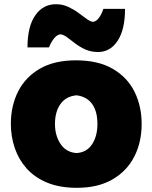

<svg xmlns="http://www.w3.org/2000/svg" viewBox="-20 -878 725 914"><path d="M346.2 16.1Q264.2 16.1 204.6 -8.5Q145 -33.2 106.9 -75.9Q68.8 -118.7 50.3 -173.3Q31.7 -228 31.7 -288.1Q31.7 -374 66.2 -442.4Q100.6 -510.7 169.4 -550.8Q238.3 -590.8 341.3 -590.8Q447.3 -590.8 516.6 -550.5Q585.9 -510.3 620.1 -441.7Q654.3 -373 654.3 -288.1Q654.3 -200.7 618.9 -131.8Q583.5 -63 514.6 -23.4Q445.8 16.1 346.2 16.1ZM344.7 -149.4Q393.6 -152.8 418.7 -191.7Q443.8 -230.5 443.8 -288.1Q443.8 -347.7 418.7 -382.8Q393.6 -418 344.7 -424.3Q294.4 -419.9 268.1 -383.1Q241.7 -346.2 241.7 -288.1Q241.7 -232.4 268.3 -192.6Q294.9 -152.8 344.7 -149.4ZM446.8 -630.4Q413.1 -630.4 386.2 -642.6Q359.4 -654.8 338.1 -671.1Q316.9 -687.5 299.6 -700.4Q282.2 -713.4 267.1 -714.8Q250.5 -712.4 236.1 -693.8Q221.7 -675.3 213.4 -652.3H110.8Q110.8 -751.5 147.7 -804.7Q184.6 -857.9 246.6 -857.9Q277.8 -857.9 304.2 -845.7Q330.6 -833.5 352.5 -817.4Q374.5 -801.3 392.1 -788.3Q409.7 -775.4 422.9 -773.9Q439.5 -776.4 451.9 -794.2Q464.4 -812 472.2 -835.9H575.2Q575.2 -737.3 540 -683.8Q504.9 -630.4 446.8 -630.4Z"/></svg>

Font: Pinar DS4-ExtraBold
Style: Regular
Weight: 800
Designer: Amin Abedi
Version: Version 2.000